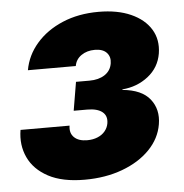

<svg xmlns="http://www.w3.org/2000/svg" viewBox="-45 -590 614 642"><g transform="rotate(-5 262.0 -269.5)"><path d="M214.4 7.8Q139.6 7.8 92.5 -17.3Q45.4 -42.5 25.9 -84.5Q6.3 -126.5 14.6 -176.8H179.2Q175.3 -151.9 190.2 -137.5Q205.1 -123 233.9 -123Q253.4 -123 268.8 -129.4Q284.2 -135.7 293.7 -147.2Q303.2 -158.7 305.7 -172.9Q310.1 -198.2 293.2 -211.7Q276.4 -225.1 242.7 -225.1H197.3L213.4 -320.8H258.8Q289.6 -320.8 310.1 -334.2Q330.6 -347.7 334.5 -372.6Q337.9 -394 325 -408Q312 -421.9 285.2 -421.9Q258.8 -421.9 240 -408.9Q221.2 -396 217.3 -373.5H56.6Q65.4 -423.3 99.6 -462.6Q133.8 -502 187.5 -524.7Q241.2 -547.4 308.6 -547.4Q372.1 -547.4 417 -527.3Q461.9 -507.3 483.4 -472.2Q504.9 -437 497.6 -391.1Q489.7 -344.2 452.6 -315.2Q415.5 -286.1 365.7 -282.2V-280.3Q430.2 -274.4 457.8 -239.5Q485.4 -204.6 477.1 -155.3Q469.2 -107.9 433.3 -71Q397.5 -34.2 340.8 -13.2Q284.2 7.8 214.4 7.8Z"/></g></svg>

Font: Inter 18pt ExtraBold
Style: Italic
Weight: 800
Italic angle: -9.3988°
Designer: Rasmus Andersson
Foundry: rsms
Version: Version 4.001;git-66647c0bb